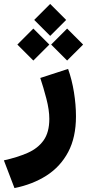

<svg xmlns="http://www.w3.org/2000/svg" viewBox="-50 -687 442 974"><path d="M204.6 -667 285.6 -585.9 204.6 -504.9 123.5 -585.9ZM290.5 -542 371.6 -460.9 290.5 -379.9 209.5 -460.9ZM119.1 -542 200.2 -460.9 119.1 -379.9 38.1 -460.9ZM23.4 267.1 -30.3 126.5Q38.6 111.3 90.6 88.4Q142.6 65.4 171.4 24.7Q200.2 -16.1 200.2 -84Q200.2 -128.9 185.3 -186.3Q170.4 -243.7 154.3 -291.5L295.4 -337.4Q314.9 -282.7 325.2 -219Q335.4 -155.3 335.4 -96.7Q335.4 9.8 295.9 84.2Q256.3 158.7 186 203.6Q115.7 248.5 23.4 267.1Z"/></svg>

Font: Vazirmatn FD Black
Style: Regular
Weight: 900
Designer: Saber Rastikerdar
Foundry: Saber Rastikerdar
Version: Version 33.003